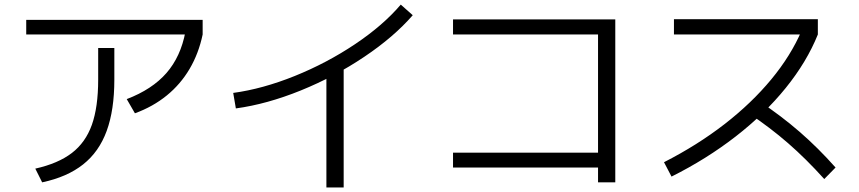

<svg xmlns="http://www.w3.org/2000/svg" viewBox="-20 -781 3790 847"><path d="M413.1 -429.7V-569.3H484.4V-429.7Q484.4 -295.9 450.7 -203.6Q417 -111.3 346.7 -55.7Q276.4 0 166 23.4L135.7 -37.1Q236.3 -59.6 296.9 -106Q357.4 -152.3 385.3 -230.5Q413.1 -308.6 413.1 -429.7ZM95.7 -693.4H874V-628.9H95.7ZM797.9 -640.6 874 -628.9Q856.4 -544.9 816.4 -477.1Q776.4 -409.2 715.8 -359.9Q655.3 -310.5 575.2 -281.2L539.1 -343.8Q651.4 -386.7 714.4 -459Q777.3 -531.2 797.9 -640.6Z M1748 -760.7 1800.8 -713.9Q1717.8 -618.2 1586.9 -530.3Q1456.1 -442.4 1306.6 -381.8Q1157.2 -321.3 1020.5 -302.7L1008.8 -371.1Q1138.7 -388.7 1280.3 -445.8Q1421.9 -502.9 1545.9 -585.9Q1669.9 -668.9 1748 -760.7ZM1419.9 -491.2H1496.1V45.9H1419.9Z M2618.2 -42H1978.5V-107.4H2618.2V-628.9H1978.5V-695.3H2694.3V23.4H2618.2Z M3516.6 -646.5 3537.1 -628.9H2953.1V-696.3H3587.9V-628.9Q3539.1 -507.8 3446.3 -393.1Q3353.5 -278.3 3225.1 -178.7Q3096.7 -79.1 2942.4 -2L2909.2 -65.4Q3056.6 -140.6 3176.3 -233.4Q3295.9 -326.2 3382.3 -430.7Q3468.8 -535.2 3516.6 -646.5ZM3283.2 -281.2 3330.1 -334Q3426.8 -269.5 3507.8 -199.2Q3588.9 -128.9 3666 -42L3616.2 8.8Q3535.2 -81.1 3456.5 -149.4Q3377.9 -217.8 3283.2 -281.2Z"/></svg>

Font: WEMIX Pretendard Variable
Style: Regular
Weight: 400
Designer: Base glyphs from Inter by Rasmus Andersson; Hangeul glyphs from Noto Sans CJK(Source Han Sans) by Jang Soo-young and Kan
Foundry: Kil Hyung-jin
Version: Version 1.000;Glyphs 3.2 (3208)